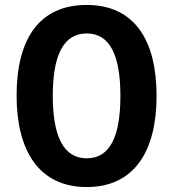

<svg xmlns="http://www.w3.org/2000/svg" viewBox="-20 -745 699 775"><path d="M612 -358C612 -581 524 -725 330 -725C140 -725 47 -590 47 -359C47 -137 137 10 330 10C523 10 612 -136 612 -358ZM193 -358C193 -520 235 -610 330 -610C424 -610 466 -521 466 -358C466 -194 424 -106 330 -106C236 -106 193 -196 193 -358Z"/></svg>

Font: Noto Sans Display SemiCondensed
Style: Bold
Weight: 700
Width: 4
Designer: Monotype Design Team
Foundry: Monotype Imaging Inc.
Version: Version 1.900